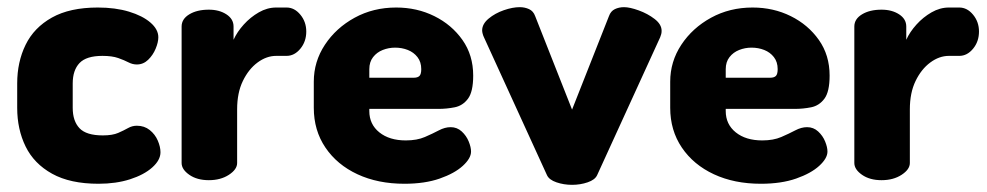

<svg xmlns="http://www.w3.org/2000/svg" viewBox="-20 -503 2754 536"><path d="M255 10Q176 10 125.5 -18Q75 -46 51.5 -94Q28 -142 28 -202V-270Q28 -330 51.5 -378Q75 -426 125 -454Q175 -482 253 -482Q302 -482 340 -470.5Q378 -459 400 -440Q422 -421 422 -399Q422 -385 414.5 -367Q407 -349 393.5 -336Q380 -323 362 -323Q350 -323 338.5 -329Q327 -335 310 -341Q293 -347 266 -347Q221 -347 202 -327Q183 -307 183 -270V-202Q183 -165 202 -145Q221 -125 267 -125Q294 -125 310 -132Q326 -139 337.5 -145.5Q349 -152 362 -152Q383 -152 398 -140Q413 -128 420.5 -110.5Q428 -93 428 -78Q428 -56 405 -35.5Q382 -15 343 -2.5Q304 10 255 10Z M563 0Q530 0 508.5 -15Q487 -30 487 -48V-429Q487 -450 508.5 -463Q530 -476 563 -476Q592 -476 612 -463Q632 -450 632 -429V-392Q642 -414 660.5 -434.5Q679 -455 702.5 -468.5Q726 -482 751 -482H780Q802 -482 818.5 -462Q835 -442 835 -415Q835 -387 818.5 -367Q802 -347 780 -347H751Q724 -347 699 -328.5Q674 -310 658 -277Q642 -244 642 -198V-48Q642 -30 619 -15Q596 0 563 0Z M1109 10Q1035 10 978 -16.5Q921 -43 888.5 -91Q856 -139 856 -202V-275Q856 -331 887 -378Q918 -425 970 -453.5Q1022 -482 1086 -482Q1144 -482 1192.5 -458Q1241 -434 1271 -391.5Q1301 -349 1301 -292Q1301 -247 1286.5 -227.5Q1272 -208 1249.5 -203.5Q1227 -199 1204 -199H1011V-193Q1011 -156 1039 -133.5Q1067 -111 1113 -111Q1144 -111 1166 -120.5Q1188 -130 1205 -139Q1222 -148 1238 -148Q1256 -148 1269 -136Q1282 -124 1288.5 -108Q1295 -92 1295 -80Q1295 -61 1272 -40Q1249 -19 1207.5 -4.5Q1166 10 1109 10ZM1011 -286H1135Q1146 -286 1151 -291Q1156 -296 1156 -310Q1156 -330 1145.5 -343.5Q1135 -357 1118.5 -363.5Q1102 -370 1083 -370Q1065 -370 1048.5 -363.5Q1032 -357 1021.5 -343.5Q1011 -330 1011 -310Z M1577 13Q1554 13 1533.5 6Q1513 -1 1507 -14L1331 -399Q1329 -403 1327.5 -408.5Q1326 -414 1326 -418Q1326 -436 1344 -451Q1362 -466 1386.5 -474.5Q1411 -483 1431 -483Q1445 -483 1457 -477.5Q1469 -472 1474 -458L1577 -197L1680 -458Q1685 -472 1696.5 -477.5Q1708 -483 1722 -483Q1738 -483 1763 -474Q1788 -465 1807.5 -450Q1827 -435 1827 -417Q1827 -412 1826 -408Q1825 -404 1823 -399L1647 -14Q1641 -1 1620.5 6Q1600 13 1577 13Z M2104 10Q2030 10 1973 -16.5Q1916 -43 1883.5 -91Q1851 -139 1851 -202V-275Q1851 -331 1882 -378Q1913 -425 1965 -453.5Q2017 -482 2081 -482Q2139 -482 2187.5 -458Q2236 -434 2266 -391.5Q2296 -349 2296 -292Q2296 -247 2281.5 -227.5Q2267 -208 2244.5 -203.5Q2222 -199 2199 -199H2006V-193Q2006 -156 2034 -133.5Q2062 -111 2108 -111Q2139 -111 2161 -120.5Q2183 -130 2200 -139Q2217 -148 2233 -148Q2251 -148 2264 -136Q2277 -124 2283.5 -108Q2290 -92 2290 -80Q2290 -61 2267 -40Q2244 -19 2202.5 -4.5Q2161 10 2104 10ZM2006 -286H2130Q2141 -286 2146 -291Q2151 -296 2151 -310Q2151 -330 2140.5 -343.5Q2130 -357 2113.5 -363.5Q2097 -370 2078 -370Q2060 -370 2043.5 -363.5Q2027 -357 2016.5 -343.5Q2006 -330 2006 -310Z M2441 0Q2408 0 2386.5 -15Q2365 -30 2365 -48V-429Q2365 -450 2386.5 -463Q2408 -476 2441 -476Q2470 -476 2490 -463Q2510 -450 2510 -429V-392Q2520 -414 2538.5 -434.5Q2557 -455 2580.5 -468.5Q2604 -482 2629 -482H2658Q2680 -482 2696.5 -462Q2713 -442 2713 -415Q2713 -387 2696.5 -367Q2680 -347 2658 -347H2629Q2602 -347 2577 -328.5Q2552 -310 2536 -277Q2520 -244 2520 -198V-48Q2520 -30 2497 -15Q2474 0 2441 0Z"/></svg>

Font: Dosis ExtraLight ExtraBold
Style: Regular
Weight: 800
Version: Version 3.001; ttfautohint (v1.8.2)